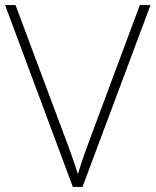

<svg xmlns="http://www.w3.org/2000/svg" viewBox="-20 -734 611 754"><path d="M571 -714 304 0H266L0 -714H41L246 -166Q254 -145 261 -124.5Q268 -104 274.5 -85.5Q281 -67 286 -50Q291 -67 296.5 -84.5Q302 -102 309.5 -122.5Q317 -143 325 -166L529 -714Z"/></svg>

Font: Noto Sans Cham ExtraLight
Style: Regular
Weight: 250
Version: Version 2.002